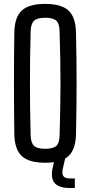

<svg xmlns="http://www.w3.org/2000/svg" viewBox="-20 -827 464 984"><path d="M211.5 7Q128.5 7 91.8 -27Q55 -61 53.5 -139Q52.5 -213 52 -277Q51.5 -341 51.5 -401.8Q51.5 -462.5 52 -525.8Q52.5 -589 53.5 -661Q55 -739.5 91.8 -773.2Q128.5 -807 211.5 -807Q294 -807 330.8 -773.2Q367.5 -739.5 369.5 -661Q371 -589 371.8 -525.8Q372.5 -462.5 372.5 -401.8Q372.5 -341 371.8 -277Q371 -213 369.5 -139Q367.5 -61 330.8 -27Q294 7 211.5 7ZM211.5 -64.5Q253 -64.5 269 -79.8Q285 -95 285.5 -135Q287.5 -210.5 288.8 -274.8Q290 -339 290 -399.8Q290 -460.5 288.8 -525Q287.5 -589.5 285.5 -664.5Q285 -705 269 -720.5Q253 -736 211.5 -736Q170.5 -736 154.2 -720.5Q138 -705 137 -664.5Q135 -591 134.2 -527.2Q133.5 -463.5 133.5 -402.8Q133.5 -342 134.2 -277Q135 -212 137 -135Q138 -95 154.2 -79.8Q170.5 -64.5 211.5 -64.5ZM363.5 136.5H338Q284 136.5 261.8 112.8Q239.5 89 248.5 39.5L261 -17H314.5L301.5 39.5Q296.5 65 305.2 76.2Q314 87.5 338.5 87.5H363.5Z"/></svg>

Font: Big Shoulders
Style: Regular
Weight: 400
Designer: Patric King
Foundry: XO Type Co
Version: Version 2.002